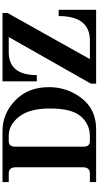

<svg xmlns="http://www.w3.org/2000/svg" viewBox="345 -1117 772 1502"><g transform="rotate(-90 731.0 -366.0)"><path d="M470.2 0H57.6V-48.8H124.5Q173.3 -48.8 173.3 -102.5V-629.9Q173.3 -683.6 124.5 -683.6H57.6V-732.4H456.1Q594.2 -732.4 697.3 -632.1Q800.3 -531.7 800.3 -369.1Q800.3 -225.6 713.1 -112.8Q626 0 470.2 0ZM414.6 -48.8Q510.7 -48.8 572 -120.1Q633.3 -191.4 633.3 -360.4Q633.3 -522 569.1 -602.8Q504.9 -683.6 421.4 -683.6H377.4Q334.5 -683.6 334.5 -632.8V-99.6Q334.5 -48.8 377.4 -48.8ZM1405.3 0H827.6V-41L1192.4 -683.6H1073.7Q894.5 -683.6 894.5 -463.9H845.7V-732.4H1380.4V-692.9L1019.5 -48.8H1165Q1356.4 -48.8 1356.4 -293H1405.3Z"/></g></svg>

Font: Munson
Style: Bold
Weight: 700
Designer: Paul James MIller
Foundry: High-Logic / Made with FontCreator
Version: Version 2.10;May 5, 2019;FontCreator 11.5.0.2430 64-bit